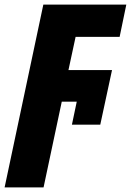

<svg xmlns="http://www.w3.org/2000/svg" viewBox="-70 -573 568 833"><path d="M-50 240H119L198 -132H263L242 -32H365L416 -269H227L258 -413H449L478 -553H118Z"/></svg>

Font: Noto Sans Condensed Black
Style: Italic
Weight: 900
Width: 3
Italic angle: -12°
Designer: Monotype Design Team
Foundry: Monotype Imaging Inc.
Version: Version 2.013